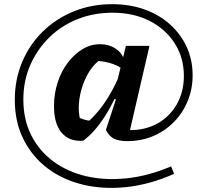

<svg xmlns="http://www.w3.org/2000/svg" viewBox="-20 -697 986 921"><path d="M815 137Q697 189 585.5 200.5Q474 212 377 188.5Q280 165 207 109.5Q134 54 92.5 -29Q51 -112 51 -218Q51 -316 86.5 -400Q122 -484 185.5 -546Q249 -608 334 -642.5Q419 -677 518 -677Q602 -677 672.5 -652Q743 -627 795 -580.5Q847 -534 875.5 -472Q904 -410 904 -336Q904 -269 880 -211.5Q856 -154 813.5 -111Q771 -68 714 -44Q657 -20 591 -20Q550 -20 526.5 -32Q503 -44 488 -74L536 -220L522 -226L584 -477H697L598 -49L558 -77Q621 -67 676.5 -81.5Q732 -96 773.5 -131Q815 -166 838.5 -217.5Q862 -269 862 -333Q862 -420 818.5 -488.5Q775 -557 698 -596.5Q621 -636 520 -636Q429 -636 351.5 -605Q274 -574 216 -517Q158 -460 125 -384.5Q92 -309 92 -220Q92 -123 130 -48Q168 27 235.5 77Q303 127 392.5 148Q482 169 586 158.5Q690 148 801 101ZM379 -22Q312 -17 275.5 -60.5Q239 -104 239 -188Q239 -248 256.5 -301.5Q274 -355 305 -396Q336 -437 375.5 -461Q415 -485 460 -485Q503 -485 535.5 -463Q568 -441 576 -407L573 -363Q543 -385 504.5 -395.5Q466 -406 420 -406L467 -414Q439 -398 415.5 -364.5Q392 -331 377 -288Q362 -245 358.5 -200Q355 -155 366 -118L347 -140Q379 -120 419 -117L393 -104Q428 -135 456 -169.5Q484 -204 509 -247.5Q534 -291 559 -348L580 -336Q532 -215 482.5 -138Q433 -61 379 -22Z"/></svg>

Font: Piazzolla Thin ExtraBold
Style: Regular
Weight: 800
Version: Version 2.005